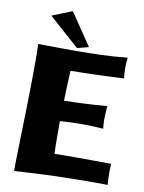

<svg xmlns="http://www.w3.org/2000/svg" viewBox="-101 -1008 822 1094"><g transform="rotate(10 309.5 -460.5)"><path d="M517.1 -308.1Q485.4 -310.5 453.6 -311.8Q421.9 -313 390.1 -313Q359.4 -313 328.6 -311.8Q297.9 -310.5 266.1 -308.1V-226.1Q266.1 -196.8 266.6 -169.7Q267.1 -142.6 268.1 -119.1Q299.8 -120.1 335.7 -120.1Q371.6 -120.1 408.2 -120.1Q444.8 -120.1 478.5 -119.9Q512.2 -119.6 538.6 -119.6Q568.8 -119.1 596.2 -119.1Q595.7 -112.3 595.2 -104Q594.7 -97.2 594.5 -87.4Q594.2 -77.6 594.2 -65.9Q594.2 -50.8 595 -33.2Q595.7 -15.6 597.2 2.9Q578.1 2 558.3 2Q538.6 2 520 2Q403.3 2 288.8 5.6Q174.3 9.3 58.1 17.1Q58.1 2.4 58.6 -23.9Q59.1 -50.3 59.8 -85.7Q60.5 -121.1 61.8 -163.3Q63 -205.6 64 -251.5Q64.9 -297.4 66.2 -345.2Q67.4 -393.1 68.1 -439.7Q68.8 -486.3 69.3 -529.5Q69.8 -572.8 69.8 -609.9Q69.8 -645.5 69.6 -673.1Q69.3 -700.7 67.9 -719.2Q118.2 -719.2 168.5 -718.5Q218.8 -717.8 270 -717.8Q347.2 -717.8 424.8 -720.2Q502.4 -722.7 584 -731Q581.5 -714.4 580.8 -699Q580.1 -683.6 580.1 -669.9Q580.1 -656.7 580.6 -645.8Q581.1 -634.8 582 -627Q583 -618.2 584 -610.8Q526.9 -607.9 471.2 -606Q447.3 -605 421.6 -604.2Q396 -603.5 370.4 -602.8Q344.7 -602.1 320.6 -601.6Q296.4 -601.1 275.9 -601.1Q274.9 -577.6 273.4 -550.3Q272.5 -526.9 271.2 -495.1Q270 -463.4 269 -426.8Q328.6 -427.7 389.4 -430.7Q450.2 -433.6 517.1 -439Q515.6 -420.4 514.4 -401.6Q513.2 -382.8 513.2 -362.8Q513.2 -349.6 513.9 -335.9Q514.6 -322.3 517.1 -308.1ZM230 -938 356 -752 289.6 -734.9 113.8 -891.6Z"/></g></svg>

Font: Galindo
Style: Regular
Weight: 400
Version: Version 1.000